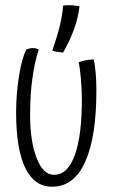

<svg xmlns="http://www.w3.org/2000/svg" viewBox="-20 -697 426 727"><path d="M177 10Q110 10 75.5 -61.5Q41 -133 41 -271Q41 -341 52 -409.5Q63 -478 80 -510Q86 -512 92.5 -513.5Q99 -515 106 -515Q111 -515 116.5 -513.5Q122 -512 127 -510Q111 -462 102.5 -399.5Q94 -337 94 -261Q94 -163 118.5 -99Q143 -35 185 -35Q236 -35 263 -109Q290 -183 290 -320Q290 -360 286 -402Q282 -444 278 -461Q289 -466 305.5 -469Q322 -472 335 -472Q340 -450 342.5 -418.5Q345 -387 345 -355Q345 -178 302.5 -84Q260 10 177 10ZM281 -673Q276 -630 260.5 -587Q245 -544 219 -498Q208 -499 198 -500.5Q188 -502 178 -505Q196 -557 206 -597.5Q216 -638 219 -676Q234 -678 251.5 -677Q269 -676 281 -673Z"/></svg>

Font: Atma Light
Style: Regular
Weight: 300
Designer: Gregori Vincens, Jeremie Hornus, Riccardo Olocco, Yoann Minet.
Foundry: black foundry
Version: Version 1.102;PS 1.100;hotconv 1.0.86;makeotf.lib2.5.63406